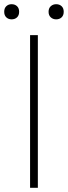

<svg xmlns="http://www.w3.org/2000/svg" viewBox="-33 -893 323 913"><path d="M110 0V-726H147V0ZM22 -801Q7 -801 -3 -810.5Q-13 -820 -13 -837Q-13 -854 -3 -863.5Q7 -873 22 -873Q38 -873 48 -863.5Q58 -854 58 -837Q58 -820 48 -810.5Q38 -801 22 -801ZM234 -801Q219 -801 208.5 -810.5Q198 -820 198 -837Q198 -854 208.5 -863.5Q219 -873 234 -873Q250 -873 260 -863.5Q270 -854 270 -837Q270 -820 260 -810.5Q250 -801 234 -801Z"/></svg>

Font: Shanggu Sans SC VF
Style: Regular
Weight: 250
Designer: GuiWonder
Version: Version 1.021